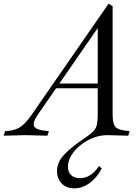

<svg xmlns="http://www.w3.org/2000/svg" viewBox="-90 -744 772 1057"><path d="M200 -258 219 -284H479L467 -258ZM391 6Q415 -11 427.5 -25.5Q440 -40 444 -60.5Q448 -81 448 -116V-621L496 -659L117 -111Q88 -68 98 -48.5Q108 -29 160 -24L179 -22L171 3L53 0L-70 3L-62 -22L-41 -24Q-15 -27 5.5 -36Q26 -45 44.5 -63.5Q63 -82 84 -112L508 -724L530 -710V-114Q530 -64 544.5 -46.5Q559 -29 605 -24L624 -22L616 3L500 0Q461 0 422.5 15Q384 30 352.5 55.5Q321 81 302.5 111.5Q284 142 284 174Q284 203 301.5 220Q319 237 349 237Q411 237 455 170L470 183Q445 233 404.5 263Q364 293 319 293Q276 293 250 266.5Q224 240 224 197Q224 167 239 140Q254 113 290.5 81Q327 49 391 6Z"/></svg>

Font: Baskervville
Style: Italic
Weight: 400
Italic angle: -18°
Designer: ANRT
Foundry: ANRT
Version: Version 1.100